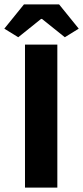

<svg xmlns="http://www.w3.org/2000/svg" viewBox="-37 -855 379 875"><path d="M76.9 0V-651.8H224.3V0ZM46.1 -685.3 -17.3 -724.4 72.3 -835.1H232.2L321.8 -724.4L258.4 -685.3L154.3 -768.8H150.3Z"/></svg>

Font: Source Sans Variable
Style: Regular
Weight: 200
Designer: Paul D. Hunt
Foundry: Adobe Systems Incorporated
Version: Version 3.006;hotconv 1.0.111;makeotfexe 2.5.65597